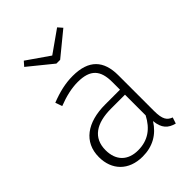

<svg xmlns="http://www.w3.org/2000/svg" viewBox="-224 -865 978 978"><g transform="rotate(-45 264.5 -376.0)"><path d="M372 -763 253 -679 132 -763 111 -739 239 -635H266L393 -739ZM420 -113V-370C420 -475 369 -532 253 -532C200 -532 150 -520 94 -498L107 -461C158 -481 205 -492 249 -492C340 -492 374 -452 374 -367V-312H267C138 -312 55 -253 55 -145C55 -52 115 11 215 11C287 11 342 -20 380 -80C385 -24 410 0 453 11L464 -22C435 -33 420 -51 420 -113ZM221 -28C148 -28 104 -71 104 -146C104 -234 167 -276 274 -276H374V-127C341 -64 293 -28 221 -28Z"/></g></svg>

Font: Fira Sans ExtraLight
Style: Regular
Weight: 200
Designer: bBox Type GmbH & Carrois Corporate GbR & Edenspiekermann AG
Foundry: bBox Type GmbH & Carrois Corporate GbR & Edenspiekermann AG
Version: Version 4.300;PS 004.300;hotconv 1.0.88;makeotf.lib2.5.64775